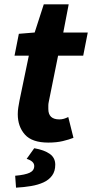

<svg xmlns="http://www.w3.org/2000/svg" viewBox="-20 -646 425 886"><path d="M113 -389H47L67 -490L140 -496L182 -626H297L272 -496H385L364 -389H248L205 -176Q203 -167 203 -159Q203 -151 203 -143Q203 -95 254 -95Q265 -95 275 -98Q285 -101 295 -106L319 -10Q299 -2 270 5Q241 12 203 12Q128 12 95 -25Q62 -62 62 -119Q62 -135 64.5 -150.5Q67 -166 70 -182ZM138 38Q184 46 209.5 64Q235 82 235 114Q235 144 220.5 164Q206 184 181 195.5Q156 207 123.5 212.5Q91 218 54 220L50 165Q96 161 117 151Q138 141 138 120Q138 98 103 87Z"/></svg>

Font: mr_Source Sans Pro
Style: Bold Italic
Weight: 700
Italic angle: -11°
Designer: Paul D. Hunt
Foundry: Adobe Systems Incorporated
Version: Version 1.036;July 10, 2024;FontCreator 11.5.0.2430 64-bit